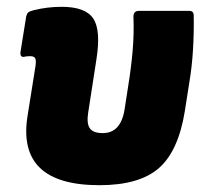

<svg xmlns="http://www.w3.org/2000/svg" viewBox="-20 -532 598 564"><path d="M272 12Q28 12 61 -192L83 -330Q87 -352 84 -359.5Q81 -367 69 -367Q62 -367 58.5 -366.5Q55 -366 50 -365Q39 -364 40 -378L57 -484Q59 -492 63 -495.5Q67 -499 79 -502Q119 -512 161 -512Q231 -512 254 -477.5Q277 -443 263 -356L239 -201Q234 -169 244 -155Q254 -141 282 -141Q335 -141 346 -211L357 -282Q365 -331 369.5 -381.5Q374 -432 372 -483Q372 -500 388 -500H536Q549 -500 549 -487Q550 -438 547 -387Q544 -336 536 -289L523 -206Q504 -88 446.5 -38Q389 12 272 12Z"/></svg>

Font: Sofia Sans ExtraBlack
Style: Italic
Weight: 1000
Italic angle: -9°
Designer: Botio Nikoltchev, Ani Petrova
Foundry: lettersoup
Version: Version 4.100; ttfautohint (v1.8.4.7-5d5b)